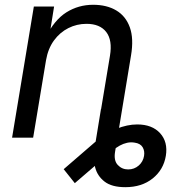

<svg xmlns="http://www.w3.org/2000/svg" viewBox="-20 -568 780 792"><path d="M497.1 204.1Q440.9 204.1 411.1 180.9Q381.3 157.7 372.3 121.8Q363.3 85.9 369.1 49.3L396.5 -118.2H483.9L454.6 58.6Q448.7 94.2 465.8 112.5Q482.9 130.9 508.8 130.9Q533.7 130.9 552 115Q570.3 99.1 574.2 75.2Q577.6 54.7 568.4 39.3Q559.1 23.9 536.1 20.5Q520 17.6 504.4 21Q488.8 24.4 474.1 32.5Q459.5 40.5 445.3 52.7L288.6 187.5L242.7 129.9L375 15.6Q414.6 -18.6 460 -36.6Q505.4 -54.7 545.9 -54.7Q607.4 -54.7 640.4 -18.6Q673.3 17.6 664.1 74.7Q654.8 131.8 609.9 168Q564.9 204.1 497.1 204.1ZM169.9 -319.8 116.7 0H29.8L119.6 -541H203.1L182.1 -409.7L167.5 -412.6Q204.1 -485.8 253.9 -517.1Q303.7 -548.3 364.3 -548.3Q420.4 -548.3 459.7 -524.9Q499 -501.5 515.6 -455.1Q532.2 -408.7 520.5 -339.4L464.4 0H377.4L433.6 -337.9Q444.3 -402.3 418.2 -436Q392.1 -469.7 336.9 -469.7Q296.9 -469.7 262 -452.1Q227.1 -434.6 202.6 -401.1Q178.2 -367.7 169.9 -319.8Z"/></svg>

Font: Inter 17pt
Style: Italic
Weight: 400
Italic angle: -9.3988°
Version: Version 4.001;git-66647c0bb